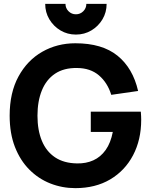

<svg xmlns="http://www.w3.org/2000/svg" viewBox="-20 -959 781 994"><path d="M373 -780Q329 -780 293 -801.5Q257 -823 235.5 -859Q214 -895 214 -939H319Q319 -916.5 334.8 -900.8Q350.5 -885 373 -885Q395.5 -885 411.2 -900.8Q427 -916.5 427 -939H532Q532 -895 510.5 -859Q489 -823 453 -801.5Q417 -780 373 -780ZM370 15Q302 15 240.5 -9.2Q179 -33.5 131.8 -81Q84.5 -128.5 57.2 -198.5Q30 -268.5 30 -360Q30 -479.5 75.8 -563.2Q121.5 -647 198.8 -691Q276 -735 370 -735Q509 -735 588.5 -670.5Q668 -606 695 -488L556 -468Q536.5 -531 492.2 -568.8Q448 -606.5 379 -607Q310.5 -608 265 -577.5Q219.5 -547 196.8 -491Q174 -435 174 -360Q174 -285 196.8 -230Q219.5 -175 265 -144.5Q310.5 -114 379 -113Q425.5 -112 463.2 -129Q501 -146 527 -182.5Q553 -219 564 -276H450V-381H709Q710 -374.5 710.5 -358Q711 -341.5 711 -339Q711 -235.5 669 -155.5Q627 -75.5 550.5 -30.2Q474 15 370 15Z"/></svg>

Font: Manrope ExtraLight ExtraBold
Style: Regular
Weight: 800
Version: Version 4.504